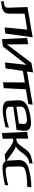

<svg xmlns="http://www.w3.org/2000/svg" viewBox="1226 -1892 594 3329"><g transform="rotate(90 1522.5 -228.0)"><path d="M-122 6 -118 49C-110 49 -98 48 -84 46C-24 39 8 33 45 12C83 -10 95 -47 95 -97L96 -358L372 -403L334 -11L440 -24L505 -498L-19 -408L-8 -77C-6 -17 -35 -5 -122 6Z M665 18 983 -391 942 -16 1044 -29 1114 -505 948 -476 629 -52 625 -420 516 -401 537 34Z M1663 -423 1674 -498 1046 -390 1051 -322 1289 -362 1285 16 1387 3 1407 -381Z M1867 -457C1687 -425 1590 -370 1597 -243L1606 -74C1611 15 1718 32 1845 16C1916 7 1989 -7 2064 -27L2071 -86C1994 -62 1930 -47 1879 -41C1782 -28 1711 -33 1710 -97L1709 -161L2111 -219L2125 -325C2142 -464 2050 -488 1867 -457ZM1862 -391C1957 -407 2014 -404 2008 -335L2001 -259L1708 -215L1707 -287C1706 -355 1767 -375 1862 -391Z M2165 35 2264 22 2263 -159C2300 -165 2296 -164 2328 -152C2347 -146 2368 -134 2391 -118L2539 -12L2671 -28L2522 -136C2458 -182 2415 -205 2392 -206C2422 -216 2454 -243 2486 -287L2541 -358C2574 -401 2614 -426 2661 -434L2688 -438L2696 -496L2647 -488C2596 -479 2556 -467 2528 -451C2500 -436 2473 -410 2446 -373L2379 -283C2360 -257 2343 -240 2328 -231C2313 -223 2291 -216 2262 -212L2261 -421L2145 -401Z M3066 -18 3072 -75C3011 -57 2953 -44 2898 -37C2836 -29 2796 -28 2777 -35C2758 -41 2748 -59 2748 -89L2745 -270C2745 -311 2753 -338 2771 -352C2790 -366 2832 -379 2899 -390C2962 -400 3028 -404 3097 -402L3105 -475C3042 -475 2979 -470 2917 -459C2848 -447 2824 -442 2767 -425C2715 -409 2693 -390 2667 -360C2639 -330 2631 -288 2634 -240L2643 -82C2644 -57 2649 -37 2659 -22C2678 8 2698 21 2746 24C2797 27 2818 24 2885 15C2953 7 3013 -4 3066 -18Z"/></g></svg>

Font: Gamestation Warped
Style: Regular
Weight: 400
Designer: Jonas Hecksher
Foundry: Jonas Hecksher, Playtypeª, e-types AS
Version: Version 1.003